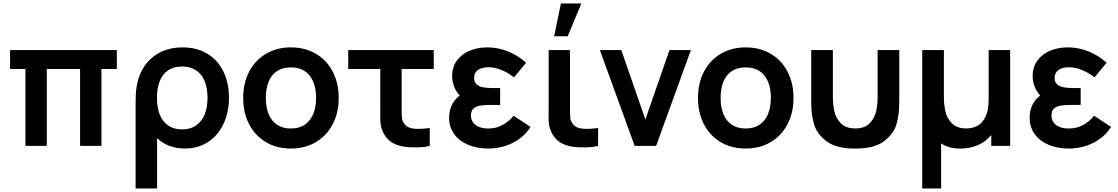

<svg xmlns="http://www.w3.org/2000/svg" viewBox="-20 -822 6303 1082"><path d="M123.3 0V-433H36.7V-540H638.3V-433H551.7V0H431.3V-433H243.7V0Z M744.2 -231.8Q744.2 -266.4 745.3 -290Q746.4 -313.6 750.3 -336.2Q761.1 -401.5 795.1 -450.9Q829.1 -500.2 883.8 -527.6Q938.6 -555 1009 -555Q1090.6 -555 1149.5 -518.6Q1208.5 -482.2 1239.4 -417.9Q1270.3 -353.7 1270.3 -271.8Q1270.3 -189.8 1239.8 -124.5Q1209.2 -59.1 1152.7 -22Q1096.2 15 1021.7 15Q974.2 15 933.2 -0.7Q892.3 -16.4 865.3 -43.8V240H744.2ZM1006.2 -92.8Q1053 -92.8 1085.1 -115.2Q1117.2 -137.5 1133.4 -177.5Q1149.5 -217.6 1149.5 -271Q1149.5 -324.8 1133.5 -364.4Q1117.5 -403.9 1085.4 -425.5Q1053.2 -447.2 1006.2 -447.2Q958.4 -447.2 926.7 -425.2Q895 -403.3 879.8 -363.7Q864.5 -324 864.5 -270.3Q864.5 -215.8 880.4 -176Q896.2 -136.2 928 -114.5Q959.7 -92.8 1006.2 -92.8Z M1619.2 15Q1539 15 1478.1 -21.2Q1417.2 -57.4 1383.8 -122.2Q1350.5 -186.9 1350.5 -270.2Q1350.5 -353.9 1384.3 -418.6Q1418.2 -483.2 1479.3 -519.1Q1540.5 -555 1619.2 -555Q1699.4 -555 1760.5 -518.8Q1821.7 -482.7 1855.2 -417.8Q1888.7 -353 1888.7 -270.2Q1888.7 -186.7 1854.9 -122Q1821.2 -57.2 1760 -21.1Q1698.8 15 1619.2 15ZM1619.2 -97.8Q1665.7 -97.8 1697.6 -119.3Q1729.5 -140.8 1745.3 -179.8Q1761.2 -218.8 1761.2 -270.2Q1761.2 -350.2 1724.7 -396.2Q1688.2 -442.2 1619.2 -442.2Q1571.8 -442.2 1540.2 -420.8Q1508.8 -399.5 1493.4 -360.9Q1478 -322.2 1478 -270.2Q1478 -217 1494.1 -178.2Q1510.2 -139.5 1541.8 -118.7Q1573.2 -97.8 1619.2 -97.8Z M2254.3 4.2Q2219.1 -2 2192.3 -16.9Q2165.5 -31.8 2145.7 -63.8Q2134.5 -82.2 2129.4 -101.4Q2124.2 -120.6 2123.3 -140Q2122.3 -159.3 2122.8 -193.5Q2123.2 -200.1 2123.2 -206.9Q2123.2 -213.7 2123.2 -220.7V-433H1942.5V-540H2424.2V-433H2243.5V-227.3V-210.9Q2243 -178.5 2244.8 -160.9Q2246.5 -143.2 2254.5 -130.2Q2263.8 -114.6 2279.1 -106.6Q2294.3 -98.6 2313.5 -96.8Q2353.4 -93.5 2401.8 -100.8V0Q2373.2 8 2329.1 8.6Q2285 9.2 2254.3 4.2Z M2729.5 15Q2806.7 15 2870.1 -17.2Q2933.5 -49.5 2969.7 -106.5L2874.7 -169.8Q2845.1 -134.4 2809.5 -116.1Q2774 -97.8 2731.3 -97.8Q2701.6 -97.8 2679.5 -106.8Q2657.5 -115.7 2645.8 -132.4Q2634 -149.1 2634 -171.7Q2634 -196.8 2647.5 -209.5Q2661.1 -222.2 2682.6 -226.2Q2704.2 -230.3 2739.2 -230.5Q2743.8 -230.6 2748.8 -230.6Q2753.8 -230.7 2758.5 -230.7H2798.5V-325.8H2758.7Q2723.8 -325.8 2701.2 -330.3Q2678.6 -334.8 2665.2 -347.2Q2651.8 -359.6 2651.8 -382.8Q2651.8 -403.4 2662.6 -417Q2673.4 -430.5 2691.4 -436.8Q2709.4 -443 2731.8 -443Q2768.6 -443 2806.5 -427.3Q2844.3 -411.7 2876.7 -386.3L2944.7 -468.5Q2898.8 -509.7 2842.9 -532.3Q2787 -555 2726 -555Q2672.8 -555 2627.5 -536.5Q2582.2 -517.9 2555.1 -481.3Q2528 -444.8 2528 -393.8Q2528 -355.1 2544.5 -321.7Q2561 -288.3 2595.7 -258.8L2597.5 -298Q2570.2 -286.7 2550.8 -266Q2531.3 -245.3 2521.2 -218Q2511 -190.7 2511 -159.3Q2511 -104.8 2540.3 -65.3Q2569.6 -25.9 2619.3 -5.5Q2669.1 15 2729.5 15Z M3141.1 -802.5 3102.7 -617.5H3179L3256.2 -802.5ZM3203.1 4.2Q3167.8 -2 3141 -16.9Q3114.2 -31.8 3094.4 -63.8Q3083.2 -82.2 3078.1 -101.4Q3073 -120.6 3072 -140Q3071.1 -159.3 3071.5 -193.5Q3071.9 -200.1 3071.9 -206.9Q3071.9 -213.7 3071.9 -220.7V-540H3192.2V-227.3V-210.9Q3191.8 -178.5 3193.5 -160.9Q3195.2 -143.2 3203.2 -130.2Q3212.6 -114.6 3227.8 -106.6Q3243.1 -98.6 3262.2 -96.8Q3302.2 -93.5 3350.6 -100.8V0Q3322 8 3277.9 8.6Q3233.8 9.2 3203.1 4.2Z M3556.5 0 3360.5 -540H3481.2L3617 -148.5L3752.7 -540H3873.5L3677.5 0Z M4182.2 15Q4102 15 4041.1 -21.2Q3980.2 -57.4 3946.8 -122.2Q3913.5 -186.9 3913.5 -270.2Q3913.5 -353.9 3947.3 -418.6Q3981.2 -483.2 4042.3 -519.1Q4103.5 -555 4182.2 -555Q4262.4 -555 4323.5 -518.8Q4384.7 -482.7 4418.2 -417.8Q4451.7 -353 4451.7 -270.2Q4451.7 -186.7 4417.9 -122Q4384.2 -57.2 4323 -21.1Q4261.8 15 4182.2 15ZM4182.2 -97.8Q4228.7 -97.8 4260.6 -119.3Q4292.5 -140.8 4308.3 -179.8Q4324.2 -218.8 4324.2 -270.2Q4324.2 -350.2 4287.7 -396.2Q4251.2 -442.2 4182.2 -442.2Q4134.8 -442.2 4103.2 -420.8Q4071.8 -399.5 4056.4 -360.9Q4041 -322.2 4041 -270.2Q4041 -217 4057.1 -178.2Q4073.2 -139.5 4104.8 -118.7Q4136.2 -97.8 4182.2 -97.8Z M4551.5 -246.8V-540H4673.5V-279.8Q4673.5 -233 4682 -194.7Q4690.4 -156.3 4718.5 -127.2Q4746.5 -98.2 4799.7 -98.2Q4852.8 -98.2 4880.9 -127.2Q4908.9 -156.3 4917.4 -194.7Q4925.8 -233 4925.8 -279.8V-540H5047.8V-246.8Q5047.8 -177.3 5032 -122.2Q5016.2 -67.1 4961.5 -25.9Q4906.8 15.3 4799.7 15.3Q4692.5 15.3 4637.8 -25.9Q4583.2 -67.1 4567.3 -122.2Q4551.5 -177.3 4551.5 -246.8Z M5177.2 240V-540H5299.2V-279.8Q5299.2 -233 5307.6 -194.7Q5316.1 -156.3 5344.1 -127.2Q5372.2 -98.2 5425.3 -98.2Q5460 -98.2 5487.8 -112.8Q5515.7 -127.3 5533.6 -164Q5551.5 -200.7 5551.5 -262.5V-540H5672.7V0H5566.2V-61.2Q5535.9 -24.1 5491.2 -4.4Q5446.5 15.3 5389.5 15.3Q5357.8 15.3 5331.2 7.9Q5304.6 0.5 5283.7 -14V240Z M6001 15Q6078.2 15 6141.6 -17.2Q6205 -49.5 6241.2 -106.5L6146.2 -169.8Q6116.6 -134.4 6081 -116.1Q6045.5 -97.8 6002.8 -97.8Q5973.1 -97.8 5951 -106.8Q5929 -115.7 5917.2 -132.4Q5905.5 -149.1 5905.5 -171.7Q5905.5 -196.8 5919 -209.5Q5932.6 -222.2 5954.1 -226.2Q5975.7 -230.3 6010.7 -230.5Q6015.2 -230.6 6020.3 -230.6Q6025.3 -230.7 6030 -230.7H6070V-325.8H6030.2Q5995.2 -325.8 5972.7 -330.3Q5950.1 -334.8 5936.7 -347.2Q5923.3 -359.6 5923.3 -382.8Q5923.3 -403.4 5934.1 -417Q5944.9 -430.5 5962.9 -436.8Q5980.9 -443 6003.3 -443Q6040.1 -443 6078 -427.3Q6115.8 -411.7 6148.2 -386.3L6216.2 -468.5Q6170.3 -509.7 6114.4 -532.3Q6058.5 -555 5997.5 -555Q5944.2 -555 5899 -536.5Q5853.8 -517.9 5826.6 -481.3Q5799.5 -444.8 5799.5 -393.8Q5799.5 -355.1 5816 -321.7Q5832.5 -288.3 5867.2 -258.8L5869 -298Q5841.8 -286.7 5822.3 -266Q5802.8 -245.3 5792.7 -218Q5782.5 -190.7 5782.5 -159.3Q5782.5 -104.8 5811.8 -65.3Q5841.1 -25.9 5890.8 -5.5Q5940.6 15 6001 15Z"/></svg>

Font: Hauora
Style: Regular
Weight: 400
Designer: Wayne Shih
Foundry: WCYS
Version: Version 1.001